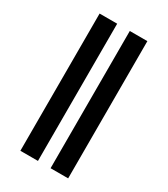

<svg xmlns="http://www.w3.org/2000/svg" viewBox="-232 -885 1024 1173"><g transform="rotate(30 280.0 -299.0)"><path d="M112 185V-783H236V185ZM325 185V-783H449V185Z"/></g></svg>

Font: Ubuntu Sans Mono SemiBold
Style: Regular
Weight: 600
Monospace: yes
Designer: Dalton Maag Ltd
Foundry: Dalton Maag Ltd
Version: Version 1.006